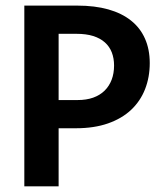

<svg xmlns="http://www.w3.org/2000/svg" viewBox="-20 -658 590 678"><path d="M508.8 -435.1Q508.8 -385.3 492.2 -343Q475.6 -300.8 442.9 -270Q410.2 -239.3 361.3 -222.2Q312.5 -205.1 248 -205.1H187V0H65.9V-638.2H252.9Q314.9 -638.2 362.5 -624.8Q410.2 -611.3 442.6 -585.4Q475.1 -559.6 491.9 -521.7Q508.8 -483.9 508.8 -435.1ZM382.8 -426.8Q382.8 -452.1 374.8 -472.9Q366.7 -493.7 350.3 -508.3Q334 -522.9 309.1 -530.8Q284.2 -538.6 250 -538.6H187V-304.7H253.9Q285.2 -304.7 309.1 -313.2Q333 -321.8 349.4 -337.9Q365.7 -354 374.3 -376.5Q382.8 -398.9 382.8 -426.8Z"/></svg>

Font: Code New Roman
Style: Bold
Weight: 700
Monospace: yes
Designer: Sam Radian
Foundry: Code New Roman
Version: Version 1.508 October 19, 2014